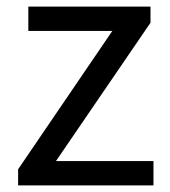

<svg xmlns="http://www.w3.org/2000/svg" viewBox="-20 -563 515 583"><path d="M35 0H446V-74H150L437 -494V-543H66V-469H321L35 -49Z"/></svg>

Font: Noto Sans HK
Style: Regular
Weight: 400
Designer: Ryoko NISHIZUKA 西塚涼子 (kana, bopomofo & ideographs); Paul D. Hunt (Latin, Greek & Cyrillic); Sandoll Communications 산돌커뮤니
Foundry: Adobe
Version: Version 2.004;hotconv 1.0.118;makeotfexe 2.5.65603